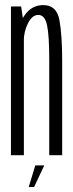

<svg xmlns="http://www.w3.org/2000/svg" viewBox="-20 -624 295 772"><path d="M24 0H76V-523.5L65 -598H24ZM178 0H230V-380.5Q230 -480.5 219.2 -542Q208.5 -603.5 154 -603.5Q108 -603.5 79.8 -563.8Q51.5 -524 51.5 -473.5L75.5 -457Q75.5 -497 92.5 -530.5Q109.5 -564 134 -564Q160.5 -564 169.2 -522.2Q178 -480.5 178 -386ZM95.5 128H117L158 41H122Z"/></svg>

Font: Anybody ExtraCondensed Light
Style: Regular
Weight: 300
Width: 2
Version: Version 1.113;gftools[0.9.25]